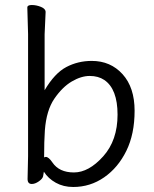

<svg xmlns="http://www.w3.org/2000/svg" viewBox="-20 -729 613 766"><path d="M156 -101Q160 -103 163 -103Q174 -103 189 -81Q216 -41 275 -41Q334 -41 391.5 -105Q449 -169 449 -271.5Q449 -374 396 -410Q372 -426 338 -426Q304 -426 266.5 -404Q229 -382 197 -335.5Q165 -289 159 -209Q156 -167 156 -101ZM162 -681 158 -592V-369Q198 -437 244.5 -461.5Q291 -486 346 -486Q421 -486 469 -433Q517 -380 517 -287Q517 -194 484 -127Q451 -60 395.5 -21.5Q340 17 272 17Q233 17 202.5 0Q172 -17 155 -44L152 -26Q150 -16 135 -5.5Q120 5 107 5Q90 5 90 -15L92 -106V-593L89 -699Q89 -709 107 -709Q125 -709 143.5 -701.5Q162 -694 162 -681Z"/></svg>

Font: LXGW WenKai Lite
Style: Regular
Weight: 400
Designer: LXGW / Fontworks Inc.
Foundry: LXGW / Fontworks Inc.
Version: Version 1.511; March 25, 2025